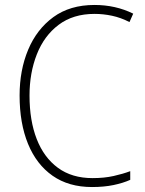

<svg xmlns="http://www.w3.org/2000/svg" viewBox="-20 -837 586 774"><path d="M361 -781Q275 -781 216.5 -737Q158 -693 128.5 -618Q99 -543 99 -452Q99 -351 128 -276.5Q157 -202 213.5 -160.5Q270 -119 353 -119Q400 -119 438 -127.5Q476 -136 505 -147V-112Q476 -99 437.5 -91Q399 -83 351 -83Q257 -83 192 -128.5Q127 -174 93 -257Q59 -340 59 -452Q59 -554 93.5 -636.5Q128 -719 195 -768Q262 -817 361 -817Q446 -817 517 -782L502 -748Q467 -766 431.5 -773.5Q396 -781 361 -781Z"/></svg>

Font: Noto Sans Telugu UI SemiCondensed ExtraLight
Style: Regular
Weight: 200
Width: 4
Designer: Jelle Bosma - Monotype Design Team
Foundry: Monotype Imaging Inc.
Version: Version 2.005; ttfautohint (v1.8.4.7-5d5b)